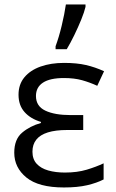

<svg xmlns="http://www.w3.org/2000/svg" viewBox="-20 -825 518 855"><path d="M350.6 -312.5V-246.1H279.3Q227.5 -246.1 193.1 -235.4Q158.7 -224.6 141.6 -203.1Q124.5 -181.6 124.5 -149.4Q124.5 -116.2 143.3 -95.7Q162.1 -75.2 194.8 -65.9Q227.5 -56.6 269 -56.6Q323.7 -56.6 366 -69.3Q408.2 -82 441.4 -97.7V-25.9Q411.1 -10.3 368.2 -0.2Q325.2 9.8 264.6 9.8Q151.9 9.8 97.7 -34.4Q43.5 -78.6 43.5 -145Q43.5 -204.6 78.4 -234.1Q113.3 -263.7 162.1 -277.3V-282.2Q116.2 -295.9 89.4 -325.9Q62.5 -356 62.5 -403.3Q62.5 -449.2 88.6 -480.7Q114.7 -512.2 160.6 -528.6Q206.5 -544.9 265.1 -544.9Q321.8 -544.9 362.8 -535.4Q403.8 -525.9 443.4 -507.8L413.1 -442.9Q380.4 -458 345.5 -467.8Q310.5 -477.5 264.6 -477.5Q202.6 -477.5 171.4 -457Q140.1 -436.5 140.1 -397.5Q140.1 -352.1 181.9 -332.3Q223.6 -312.5 294.9 -312.5ZM227.5 -606V-619.1Q234.4 -637.7 241.5 -661.1Q248.5 -684.6 254.6 -710Q260.7 -735.4 265.6 -760Q270.5 -784.7 273.4 -805.2H360.8V-794.4Q355.5 -771.5 341.8 -737.8Q328.1 -704.1 311 -668.9Q293.9 -633.8 277.3 -606Z"/></svg>

Font: Wonky
Style: Regular
Weight: 400
Designer: Monotype Design Team
Foundry: Monotype Imaging Inc.
Version: Version 3.000